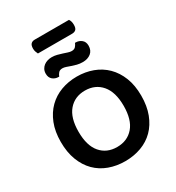

<svg xmlns="http://www.w3.org/2000/svg" viewBox="-227 -1105 1150 1257"><g transform="rotate(-30 348.0 -477.0)"><path d="M204 -881Q200 -889 196 -900Q192 -911 192 -924Q192 -949 202.5 -959.5Q213 -970 231 -970H490Q502 -953 502 -927Q502 -901 491.5 -891Q481 -881 462 -881ZM269 -815Q290 -815 309 -810Q328 -805 345 -799.5Q362 -794 377 -789Q392 -784 404 -784Q424 -784 434 -795.5Q444 -807 449 -820H454Q479 -820 498 -804.5Q517 -789 517 -760Q517 -724 493 -704.5Q469 -685 431 -685Q408 -685 388.5 -690Q369 -695 352 -701Q335 -707 320.5 -712Q306 -717 294 -717Q274 -717 264 -705.5Q254 -694 249 -680H245Q219 -680 200.5 -695.5Q182 -711 182 -740Q182 -759 189.5 -773Q197 -787 209.5 -796.5Q222 -806 237.5 -810.5Q253 -815 269 -815ZM652 -304Q652 -226 629 -166Q606 -106 565.5 -65.5Q525 -25 469 -4.5Q413 16 348 16Q283 16 227 -4.5Q171 -25 130.5 -65.5Q90 -106 67 -166Q44 -226 44 -304Q44 -382 67.5 -441.5Q91 -501 132 -541.5Q173 -582 228.5 -602.5Q284 -623 348 -623Q412 -623 467.5 -602.5Q523 -582 564 -541.5Q605 -501 628.5 -441.5Q652 -382 652 -304ZM519 -304Q519 -408 472.5 -462.5Q426 -517 348 -517Q271 -517 224.5 -463Q178 -409 178 -304Q178 -199 224 -145Q270 -91 348 -91Q426 -91 472.5 -145Q519 -199 519 -304Z"/></g></svg>

Font: Baloo Thambi 2 SemiBold
Style: Regular
Weight: 600
Designer: Aadarsh Rajan and Ek Type
Foundry: Ek Type
Version: Version 1.640;hotconv 1.0.111;makeotfexe 2.5.65597; ttfautoh